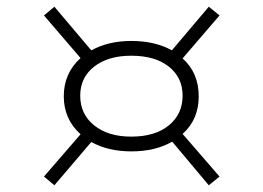

<svg xmlns="http://www.w3.org/2000/svg" viewBox="-20 -608 785 572"><path d="M524 -209 634 -82 602 -56 493 -186Q443 -157 371 -157Q302 -157 252 -185L142 -56L111 -82L220 -208Q170 -253 170 -321Q170 -390 220 -435L111 -562L142 -588L252 -458Q303 -486 371 -486Q442 -486 492 -458L602 -588L634 -562L524 -434Q572 -391 572 -321Q572 -252 524 -209ZM371 -201Q442 -201 483 -234.5Q524 -268 524 -323Q524 -377 483 -409.5Q442 -442 371 -442Q302 -442 260.5 -409.5Q219 -377 219 -323Q219 -268 260.5 -234.5Q302 -201 371 -201Z"/></svg>

Font: BioRhyme Expanded Light
Style: Regular
Weight: 300
Width: 7
Designer: Aoife Mooney
Foundry: Aoife Mooney Type
Version: Version 1.001